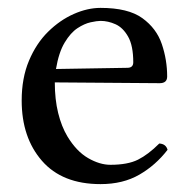

<svg xmlns="http://www.w3.org/2000/svg" viewBox="-20 -467 478 487"><path d="M235 0Q138 0 86.5 -59Q35 -118 35 -212Q35 -269 53.5 -313Q72 -357 102 -386.5Q132 -416 167 -431.5Q202 -447 235 -447Q305 -447 341 -421Q377 -395 390.5 -355Q404 -315 404 -273Q404 -256 385 -256L119 -258Q119 -215 127.5 -180.5Q136 -146 151 -121Q174 -83 203.5 -66Q233 -49 260 -49Q304 -49 330 -62Q356 -75 384 -103Q401 -102 405 -87Q375 -48 333.5 -24Q292 0 235 0ZM122 -292 303 -295Q318 -295 318 -309Q318 -351 305 -374Q292 -397 273 -405.5Q254 -414 235 -414Q226 -414 210 -410.5Q194 -407 176.5 -395.5Q159 -384 144 -359Q129 -334 122 -292Z"/></svg>

Font: Pochaevsk
Style: Regular
Weight: 400
Version: Version 1.210; ttfautohint (v1.8.4.7-5d5b)